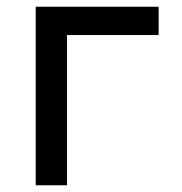

<svg xmlns="http://www.w3.org/2000/svg" viewBox="-20 -550 540 570"><path d="M86 0H179V-446H451V-530H86Z"/></svg>

Font: Iosevka SS08 Medium
Style: Regular
Weight: 500
Monospace: yes
Designer: Belleve Invis
Foundry: Belleve Invis
Version: Version 3.4.3; ttfautohint (v1.8.3)